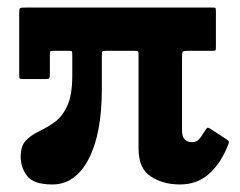

<svg xmlns="http://www.w3.org/2000/svg" viewBox="-20 -480 638 510"><path d="M553.5 -450V-356.5Q553.5 -348.5 552.8 -346.8Q552 -345 543.5 -345H479.5Q466.5 -345 465 -342.2Q463.5 -339.5 463.5 -326.5V-133.5Q463.5 -102.5 490 -102.5Q500 -102.5 506.2 -107.8Q512.5 -113 523.5 -131Q527.5 -138 529.8 -140Q532 -142 539.5 -137.5L578.5 -112Q586 -107.5 587.5 -104.8Q589 -102 585.5 -94Q566.5 -46 535 -18Q503.5 10 458 10Q413.5 10 380.8 -11Q348 -32 348 -85.5V-332.5Q348 -341 347 -343Q346 -345 337.5 -345H262.5Q253.5 -345 252 -343.2Q250.5 -341.5 250.5 -332.5V-243Q250.5 -124.5 215.2 -57.2Q180 10 119 10Q69.5 10 52.2 -12.5Q35 -35 35 -63Q35 -92.5 48.8 -106.8Q62.5 -121 83 -130.8Q103.5 -140.5 124 -154.8Q144.5 -169 158.2 -197.8Q172 -226.5 172 -279.5V-333Q172 -341 171.2 -343Q170.5 -345 162 -345H122Q114 -345 113.2 -342.8Q112.5 -340.5 112.5 -332.5V-284.5Q112.5 -275 111.2 -272.5Q110 -270 100 -270H43Q33.5 -270 32.2 -271.8Q31 -273.5 31 -283V-444Q31 -456.5 33.2 -458.2Q35.5 -460 48 -460H542.5Q550.5 -460 552 -459Q553.5 -458 553.5 -450Z"/></svg>

Font: Besley* Condensed
Style: Bold
Weight: 700
Width: 3
Designer: Owen Earl
Foundry: indestructible type*
Version: Version 3.000; ttfautohint (v1.8.3)